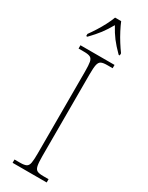

<svg xmlns="http://www.w3.org/2000/svg" viewBox="-240 -971 779 1010"><g transform="rotate(30 149.5 -465.5)"><path d="M45 0V-20H79Q104 -20 116 -26Q128 -32 131.5 -51Q135 -70 135 -108V-606Q135 -645 131.5 -663.5Q128 -682 116 -688Q104 -694 79 -694H45V-714H252V-694H219Q194 -694 182.5 -688Q171 -682 167 -663.5Q163 -645 163 -606V-108Q163 -70 167 -51Q171 -32 182.5 -26Q194 -20 219 -20H252V0ZM47 -784Q61 -803 77.5 -829Q94 -855 108 -882Q122 -909 130 -931H167Q176 -909 190 -882Q204 -855 220.5 -829Q237 -803 251 -784V-771H244Q210 -805 189.5 -832Q169 -859 149 -896Q128 -859 107.5 -832Q87 -805 54 -771H47Z"/></g></svg>

Font: Noto Serif Ethiopic SemiCondensed Thin
Style: Regular
Weight: 100
Width: 4
Designer: Monotype Design Team
Foundry: Monotype Imaging Inc.
Version: Version 2.102; ttfautohint (v1.8.4.7-5d5b)